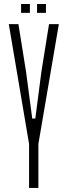

<svg xmlns="http://www.w3.org/2000/svg" viewBox="-20 -918 330 938"><path d="M122 0V-214V-215L23 -800H70L107.5 -566L137.5 -339H152.5L182 -566L219.5 -800H267.5L167.5 -214.5V-213.5V0ZM161 -855V-898.5H204.5V-855ZM83 -855V-898.5H126V-855Z"/></svg>

Font: Big Shoulders Display Thin Light
Style: Regular
Weight: 300
Version: Version 2.002